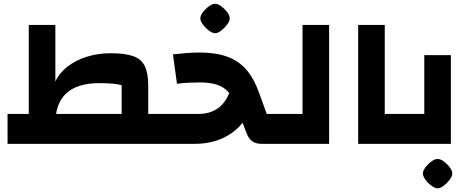

<svg xmlns="http://www.w3.org/2000/svg" viewBox="-20 -762 2485 1017"><path d="M765.2 -158.4H862.4V0H765.2ZM765.2 -158.4V0H20V-158.4ZM624.4 0V-310.6Q589.4 -321.6 505.8 -321.6Q390 -321.6 331.6 -268Q273.2 -214.4 273.2 -107.2H132.4V-630H273.2V-330.1Q293.9 -375.4 337.1 -409Q380.3 -442.6 439.2 -461.3Q498.1 -480 565.6 -480Q642.6 -480 686 -464.4Q729.4 -448.9 747.3 -411.1Q765.2 -373.3 765.2 -306.8V0Z M1393 -158.4H1472V0H1368.1Q1335.8 0 1316.6 -13.5Q1297.3 -27 1286.3 -56L1226.4 -212.4Q1211.5 -251.4 1188 -276.6Q1164.4 -301.7 1128.3 -313.6Q1092.2 -325.4 1036.8 -325.4Q1011 -325.4 981 -324Q951 -322.6 917.4 -318.4L896 -474Q934.9 -478.5 969.7 -481.2Q1004.6 -483.8 1036.2 -483.8Q1124 -483.8 1184.5 -461.5Q1245.1 -439.3 1285.6 -392.1Q1326.1 -345 1352.4 -270ZM1207.6 -305.3 1338.6 -261.1Q1318.3 -189.8 1285.9 -140.1Q1253.4 -90.4 1210.6 -59.7Q1167.8 -28.9 1117.8 -14.5Q1067.8 0 1012.6 0H822V-158.4H1028.9Q1069.6 -158.4 1099.9 -170.2Q1130.1 -182 1150.8 -202.3Q1171.5 -222.6 1185.2 -249Q1198.9 -275.3 1207.6 -305.3ZM1119.4 -586.2Q1105.2 -586.2 1086.9 -599.8Q1068.6 -613.3 1054.9 -632Q1041.2 -650.6 1041.2 -664.4Q1041.2 -679.6 1054.6 -697.2Q1067.9 -714.9 1086.2 -728.4Q1104.4 -741.8 1118.7 -741.8Q1134.5 -741.8 1152.3 -728.5Q1170.2 -715.2 1183.5 -697.5Q1196.8 -679.9 1196.8 -664.3Q1196.8 -650.2 1183.1 -631.9Q1169.4 -613.6 1151.5 -599.9Q1133.6 -586.2 1119.4 -586.2Z M1723.2 0H1430V-158.4H1582.4V-630H1723.2Z M1877.2 0V-630H2018V-158.4H2115.2V0Z M2075 0V-158.4H2227.4V-470H2368.2V0ZM2298.2 235.6Q2284 235.6 2265.7 222Q2247.4 208.5 2233.7 189.9Q2220 171.2 2220 157.4Q2220 142.2 2233.4 124.6Q2246.7 106.9 2265 93.4Q2283.2 80 2297.5 80Q2313.3 80 2331.1 93.3Q2349 106.6 2362.3 124.3Q2375.6 141.9 2375.6 157.5Q2375.6 171.6 2361.9 189.9Q2348.2 208.2 2330.3 221.9Q2312.4 235.6 2298.2 235.6Z"/></svg>

Font: Changa
Style: Regular
Weight: 400
Designer: Eduardo Rodriguez Tunni
Foundry: Eduardo Rodriguez Tunni
Version: Version 3.003